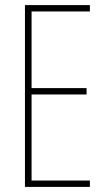

<svg xmlns="http://www.w3.org/2000/svg" viewBox="-20 -734 421 754"><path d="M333 0V-25H104V-363H320V-388H104V-689H333V-714H78V0Z"/></svg>

Font: Noto Sans Tamil ExtraCondensed Thin
Style: Regular
Weight: 100
Width: 2
Designer: Jelle Bosma - Monotype Design Team
Foundry: Monotype Imaging Inc.
Version: Version 2.004